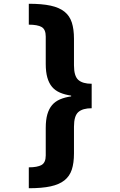

<svg xmlns="http://www.w3.org/2000/svg" viewBox="-20 -860 640 1020"><path d="M358 -352Q324 -357 298.5 -368Q273 -379 256.5 -398.5Q240 -418 231.5 -448Q223 -478 223 -520V-666Q223 -704 201 -716.5Q179 -729 133 -729V-840Q203 -840 249 -830Q295 -820 322.5 -798Q350 -776 361.5 -740.5Q373 -705 373 -654V-513Q373 -456 396 -435.5Q419 -415 467 -415V-285Q419 -285 396 -264.5Q373 -244 373 -187V-45Q373 6 361.5 41Q350 76 322.5 98Q295 120 249 130Q203 140 133 140V29Q178 29 200.5 16.5Q223 4 223 -34V-180Q223 -223 231.5 -252.5Q240 -282 256.5 -301.5Q273 -321 298.5 -332Q324 -343 358 -348Z"/></svg>

Font: Qzxlaeiskcpccdgjqmyffctclhy
Style: Regular
Weight: 700
Monospace: yes
Designer: Carrois Corporate & Edenspiekermann
Foundry: Carrois Corporate GbR & Edenspiekermann AG
Version: Version 2.001